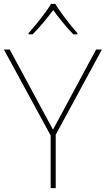

<svg xmlns="http://www.w3.org/2000/svg" viewBox="-20 -969 545 989"><path d="M265 -949H243C219 -908 164 -839 127 -798V-792H148C185 -829 226 -879 254 -917C282 -879 321 -829 358 -792H379V-798C342 -839 289 -908 265 -949ZM253 -301 30 -714H0L241 -271V0H267V-275L505 -714H475Z"/></svg>

Font: Noto Sans Malayalam Thin
Style: Regular
Weight: 100
Designer: Jelle Bosma - Monotype Design Team
Foundry: Monotype Imaging Inc.
Version: Version 2.104